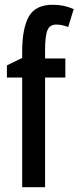

<svg xmlns="http://www.w3.org/2000/svg" viewBox="-20 -785 329 805"><path d="M254 -460H169V0H73V-460H9V-511L73 -542V-569Q73 -665 100.5 -715Q128 -765 201 -765Q225 -765 245 -761Q265 -757 289 -747L266 -672Q252 -677 240 -679.5Q228 -682 216 -682Q189 -682 179 -658.5Q169 -635 169 -574V-540H254Z"/></svg>

Font: Noto Sans Ethiopic ExtraCondensed Medium
Style: Regular
Weight: 500
Width: 2
Designer: Monotype Design Team
Foundry: Monotype Imaging Inc.
Version: Version 2.102; ttfautohint (v1.8.4.7-5d5b)